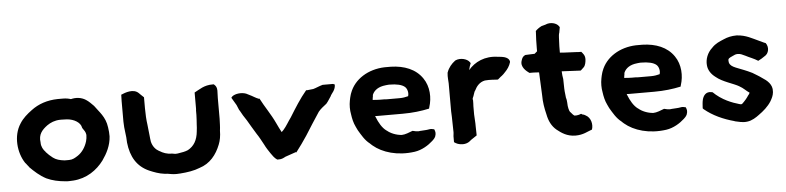

<svg xmlns="http://www.w3.org/2000/svg" viewBox="-43 -869 4484 1095"><g transform="rotate(-5 2199.5 -321.5)"><path d="M69 -351C24 -283 35 -185 75 -125C83 -117 89 -106 96 -99V-98C121 -73 151 -45 188 -26C220 -11 257 -3 294 0H295C299 0 300 0 302 1H316C325 1 332 0 338 0H339C418 -5 477 -48 515 -99C542 -137 565 -181 568 -233V-234C568 -251 567 -266 564 -285C556 -347 520 -378 495 -414C481 -428 469 -441 452 -452C426 -469 394 -471 367 -464C355 -468 340 -471 322 -471H292C231 -470 180 -452 139 -421C112 -401 87 -380 69 -351ZM173 -231V-233C166 -279 189 -304 220 -327C240 -341 264 -351 294 -352H305C314 -352 322 -351 334 -351C375 -348 411 -326 416 -297L417 -294C427 -279 435 -271 437 -253C437 -241 435 -227 432 -217C422 -183 402 -155 378 -139C361 -128 347 -119 326 -119H301C273 -122 252 -128 235 -141C219 -153 210 -162 197 -176V-177C184 -190 173 -209 173 -231Z M654 -310C654 -267 664 -228 664 -192V-190C673 -106 708 -49 776 -19C802 -8 830 3 863 7H865C868 7 870 8 878 8C891 11 913 14 930 14C939 14 945 13 950 13H951C992 10 1031 4 1063 -9C1125 -28 1162 -76 1184 -132C1193 -154 1198 -181 1198 -211C1201 -232 1201 -255 1202 -279V-397C1202 -408 1203 -417 1203 -430C1204 -442 1204 -461 1190 -473L1186 -477H1180C1130 -478 1101 -454 1073 -440V-351C1073 -345 1073 -341 1072 -338V-312C1072 -292 1070 -278 1069 -257L1068 -238C1067 -231 1067 -224 1066 -220V-219C1061 -167 1041 -135 1006 -116C990 -109 973 -106 947 -102C943 -102 937 -101 934 -101C934 -101 932 -102 927 -102L916 -104H915C885 -104 863 -113 844 -125H843C823 -136 807 -154 800 -182C796 -205 795 -234 791 -261L789 -280C785 -308 783 -342 783 -375V-438C776 -444 772 -448 764 -456L756 -464C727 -493 678 -474 655 -464L654 -427Z M1279 -392 1305 -348 1318 -317H1319C1331 -295 1341 -277 1356 -256C1372 -229 1388 -201 1405 -174C1418 -155 1430 -132 1442 -110C1451 -91 1464 -72 1474 -57C1483 -45 1492 -29 1509 -18H1517C1536 -17 1549 -26 1557 -30L1618 -51L1621 -49C1643 -78 1666 -109 1686 -140C1713 -183 1741 -227 1769 -269C1782 -285 1797 -296 1816 -311C1829 -326 1835 -339 1844 -351C1849 -366 1876 -384 1873 -420L1872 -416L1864 -420H1804C1782 -414 1767 -406 1749 -401L1712 -397L1708 -398C1670 -353 1638 -301 1607 -251C1590 -228 1577 -203 1559 -183L1548 -172C1539 -188 1530 -207 1521 -226C1497 -278 1463 -325 1438 -374L1436 -372C1416 -379 1403 -390 1381 -400L1365 -408C1338 -418 1303 -413 1286 -400Z M1951 -238C1954 -215 1960 -188 1971 -166C1974 -159 1977 -153 1980 -147L1981 -146V-145C1998 -117 2015 -85 2044 -63C2048 -60 2049 -57 2057 -51C2109 -7 2195 20 2294 6C2336 0 2374 -24 2399 -47C2404 -52 2413 -59 2418 -71C2425 -90 2421 -100 2416 -112C2406 -114 2398 -117 2385 -114C2370 -111 2362 -112 2340 -110H2338C2326 -108 2325 -108 2310 -110L2292 -114C2274 -107 2248 -96 2229 -96C2197 -98 2164 -112 2146 -128H2145L2144 -129C2120 -146 2102 -178 2089 -211C2088 -213 2088 -214 2087 -217C2091 -216 2097 -216 2104 -216H2245C2301 -216 2351 -222 2397 -232L2399 -240C2416 -292 2414 -357 2380 -406C2342 -462 2277 -487 2201 -489H2164C2071 -486 1990 -437 1962 -359V-358L1961 -357C1959 -349 1956 -342 1954 -332L1951 -317C1946 -292 1946 -263 1951 -238ZM2081 -309C2081 -316 2083 -325 2084 -330V-333C2084 -334 2084 -335 2085 -339C2096 -365 2122 -382 2160 -386C2164 -387 2171 -387 2180 -388H2184C2224 -388 2255 -381 2271 -367C2285 -355 2290 -330 2284 -313C2269 -309 2254 -306 2235 -306H2167C2159 -306 2153 -306 2146 -307H2124C2111 -307 2100 -308 2086 -309Z M2520 -426C2517 -400 2521 -383 2521 -366V-206C2522 -184 2523 -165 2523 -143C2523 -126 2524 -108 2524 -94V-93C2525 -85 2523 -74 2522 -63V-29C2534 -20 2549 -13 2572 -13C2587 -13 2601 -18 2610 -25L2621 -34C2631 -41 2644 -49 2654 -56V-63C2654 -78 2653 -95 2653 -109C2653 -119 2653 -129 2652 -140C2652 -154 2650 -164 2650 -176V-223C2651 -235 2651 -247 2651 -256V-258L2650 -260V-269C2658 -283 2661 -305 2668 -312C2679 -335 2697 -358 2728 -364C2759 -367 2783 -363 2797 -363H2803C2810 -368 2815 -374 2823 -380H2824C2833 -387 2840 -394 2847 -402C2860 -415 2874 -434 2880 -456V-460C2874 -491 2827 -490 2816 -492H2815C2739 -504 2680 -474 2644 -431C2647 -444 2651 -459 2656 -470L2651 -477C2638 -495 2600 -506 2571 -493L2570 -492L2568 -491C2548 -476 2530 -455 2521 -429L2520 -427Z M2947 -459C2934 -422 2970 -396 2985 -385H3006C3016 -385 3028 -384 3040 -383C3042 -340 3044 -297 3046 -252C3046 -212 3052 -177 3061 -141C3068 -104 3083 -72 3111 -49C3136 -29 3168 -6 3216 -6C3261 -6 3285 -23 3312 -32C3322 -61 3313 -100 3284 -115L3273 -121H3271C3267 -121 3261 -125 3258 -127C3249 -123 3236 -119 3220 -120C3213 -124 3207 -131 3198 -142H3197C3191 -149 3185 -173 3185 -195V-196C3184 -206 3184 -214 3180 -226L3178 -245C3178 -250 3177 -256 3176 -263L3175 -280C3175 -295 3174 -316 3174 -330V-333C3171 -346 3170 -362 3169 -378C3200 -377 3241 -375 3271 -373H3278L3296 -390C3306 -400 3309 -419 3310 -434C3311 -458 3298 -469 3290 -479H3283C3276 -479 3270 -479 3263 -480H3262C3233 -482 3198 -482 3168 -485V-500C3168 -515 3168 -528 3169 -543C3170 -563 3170 -583 3173 -595L3174 -596L3180 -630L3176 -636C3164 -654 3129 -665 3099 -651L3077 -645C3063 -638 3052 -630 3042 -620V-614C3040 -586 3039 -553 3039 -522V-504C3036 -501 3029 -496 3024 -491C3006 -491 2989 -489 2974 -489H2971C2957 -484 2951 -473 2947 -459Z M3391 -238C3394 -215 3400 -188 3411 -166C3414 -159 3417 -153 3420 -147L3421 -146V-145C3438 -117 3455 -85 3484 -63C3488 -60 3489 -57 3497 -51C3549 -7 3635 20 3734 6C3776 0 3814 -24 3839 -47C3844 -52 3853 -59 3858 -71C3865 -90 3861 -100 3856 -112C3846 -114 3838 -117 3825 -114C3810 -111 3802 -112 3780 -110H3778C3766 -108 3765 -108 3750 -110L3732 -114C3714 -107 3688 -96 3669 -96C3637 -98 3604 -112 3586 -128H3585L3584 -129C3560 -146 3542 -178 3529 -211C3528 -213 3528 -214 3527 -217C3531 -216 3537 -216 3544 -216H3685C3741 -216 3791 -222 3837 -232L3839 -240C3856 -292 3854 -357 3820 -406C3782 -462 3717 -487 3641 -489H3604C3511 -486 3430 -437 3402 -359V-358L3401 -357C3399 -349 3396 -342 3394 -332L3391 -317C3386 -292 3386 -263 3391 -238ZM3521 -309C3521 -316 3523 -325 3524 -330V-333C3524 -334 3524 -335 3525 -339C3536 -365 3562 -382 3600 -386C3604 -387 3611 -387 3620 -388H3624C3664 -388 3695 -381 3711 -367C3725 -355 3730 -330 3724 -313C3709 -309 3694 -306 3675 -306H3607C3599 -306 3593 -306 3586 -307H3564C3551 -307 3540 -308 3526 -309Z M3952 -97 3957 -92C4004 -53 4063 -26 4127 -9V-8H4128C4147 -4 4173 4 4199 0C4226 -3 4251 -20 4267 -32C4294 -51 4322 -75 4340 -104C4349 -120 4357 -134 4359 -155V-158C4363 -199 4331 -224 4304 -241C4288 -253 4268 -264 4252 -274L4251 -275H4250C4234 -283 4220 -289 4205 -295C4160 -314 4122 -320 4122 -354V-355C4120 -367 4129 -372 4148 -380L4149 -381H4150C4157 -385 4166 -389 4178 -389C4194 -389 4203 -383 4221 -375C4241 -364 4268 -355 4291 -340C4306 -347 4316 -354 4328 -362C4355 -376 4360 -413 4342 -437C4329 -441 4321 -447 4304 -454C4268 -470 4234 -492 4181 -495H4180C4152 -495 4127 -489 4107 -480C4081 -469 4057 -460 4036 -437C4007 -411 3994 -374 3997 -341C3999 -311 4017 -287 4040 -270C4078 -238 4138 -224 4172 -204V-203H4173C4191 -194 4208 -175 4226 -163C4226 -161 4219 -150 4213 -144V-143C4205 -132 4199 -124 4189 -114C4179 -104 4177 -100 4169 -102C4158 -104 4145 -110 4130 -114C4106 -123 4081 -134 4052 -154C4038 -164 4026 -174 4016 -184L4011 -185C3977 -193 3962 -167 3957 -147C3953 -131 3953 -114 3952 -103Z"/></g></svg>

Font: Hussar Pisanka
Style: Bd
Weight: 700
Designer: Robert Jablonski
Foundry: Cannot Into Space Fonts
Version: Version 1.070